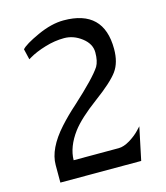

<svg xmlns="http://www.w3.org/2000/svg" viewBox="-108 -803 767 888"><g transform="rotate(-15 275.0 -359.5)"><path d="M279 -720Q221 -720 153 -689Q85 -658 68 -638L80 -587L90 -593Q122 -612 169 -626Q215 -640 260 -640Q305 -640 344 -610Q383 -580 383 -539Q383 -497 369 -473Q340 -428 230 -328Q188 -291 151 -250Q71 -161 71 -83V1H458L491 -156L474 -138Q456 -119 427 -101Q397 -83 373 -83H157Q158 -147 207 -213Q244 -262 329 -325Q413 -387 442 -427Q471 -467 471 -532Q471 -720 279 -720Z"/></g></svg>

Font: Sawarabi Mincho
Style: Regular
Weight: 400
Version: Version 1.082; ttfautohint (v1.8.4.7-5d5b)